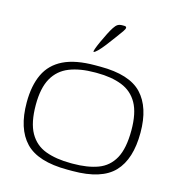

<svg xmlns="http://www.w3.org/2000/svg" viewBox="-125 -982 1027 1102"><g transform="rotate(15 388.0 -431.0)"><path d="M375 10Q200 10 125 -68.5Q50 -147 50 -303Q50 -403 82.5 -471.5Q115 -540 186.5 -575Q258 -610 375 -610H406Q579 -610 652.5 -532Q726 -454 726 -303Q726 -146 652 -68Q578 10 406 10ZM385 -31H396Q484 -31 545.5 -54Q607 -77 639.5 -136Q672 -195 672 -303Q672 -405 639.5 -463Q607 -521 545 -545.5Q483 -570 396 -570H385Q296 -570 233 -545Q170 -520 137 -461.5Q104 -403 104 -303Q104 -197 137.5 -137.5Q171 -78 234 -54.5Q297 -31 385 -31ZM346 -682Q342 -682 348.5 -700.5Q355 -719 367.5 -746.5Q380 -774 393.5 -800.5Q407 -827 417 -842Q428 -859 438.5 -865.5Q449 -872 466 -872H477Q502 -872 480 -841Q464 -819 444 -791.5Q424 -764 404.5 -739Q385 -714 369 -698Q353 -682 346 -682Z"/></g></svg>

Font: Red Rose Light
Style: Regular
Weight: 300
Designer: Jaikishan Patel
Version: Version 1.001; ttfautohint (v1.8.3)